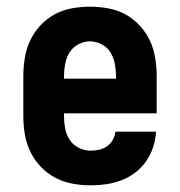

<svg xmlns="http://www.w3.org/2000/svg" viewBox="-20 -548 540 576"><path d="M252 8Q225 8 197.5 3Q170 -2 145.5 -15Q121 -28 102 -48Q83 -68 71 -93Q59 -118 54.5 -145Q50 -172 50 -200V-320Q50 -347 54.5 -374.5Q59 -402 70.5 -426.5Q82 -451 101 -471.5Q120 -492 144 -505Q168 -518 195.5 -523Q223 -528 250 -528Q277 -528 304.5 -523Q332 -518 356 -505Q380 -492 399 -471.5Q418 -451 429.5 -426.5Q441 -402 445.5 -374.5Q450 -347 450 -320V-208H172V-200Q172 -181 175.5 -162.5Q179 -144 189 -128.5Q199 -113 216.5 -104.5Q234 -96 252 -96Q265 -96 278 -99Q291 -102 301.5 -109.5Q312 -117 318.5 -128.5Q325 -140 326 -153H448Q447 -130 439.5 -107Q432 -84 418.5 -64.5Q405 -45 386 -30.5Q367 -16 345 -7.5Q323 1 299.5 4.5Q276 8 252 8ZM172 -312H328V-320Q328 -338 324.5 -356.5Q321 -375 311.5 -390.5Q302 -406 285 -415Q268 -424 250 -424Q232 -424 215 -415Q198 -406 188.5 -390.5Q179 -375 175.5 -356.5Q172 -338 172 -320Z"/></svg>

Font: Iosevka SS18 Extrabold
Style: Regular
Weight: 800
Monospace: yes
Designer: Belleve Invis
Foundry: Belleve Invis
Version: Version 25.1.1; ttfautohint (v1.8.4)